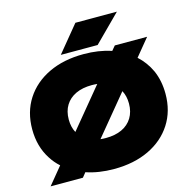

<svg xmlns="http://www.w3.org/2000/svg" viewBox="-138 -1116 1251 1269"><g transform="rotate(-15 488.0 -481.0)"><path d="M703 -770H924L827 -652Q881 -603 912 -536Q944 -464 944 -375Q944 -257 887 -168.5Q830 -80 727.5 -31Q625 18 488 18Q383 18 298 -11L273 20H52L149 -98Q114 -129 89 -169Q32 -257 32 -375Q32 -493 89 -581.5Q146 -670 248.5 -719Q351 -768 488 -768Q591 -768 675 -740Q676 -739 677 -739ZM525 -554Q507 -556 488 -556Q424 -556 378 -534.5Q332 -513 307 -472.5Q282 -432 282 -375Q282 -324 303 -285ZM488 -194Q552 -194 598 -215.5Q644 -237 669 -278Q694 -319 694 -375Q694 -427 673 -465L451 -196Q469 -194 488 -194ZM490 -982H774L594 -802H342Z"/></g></svg>

Font: Bounded
Style: Regular
Weight: 900
Designer: Vlad Churkin
Version: Version 1.0